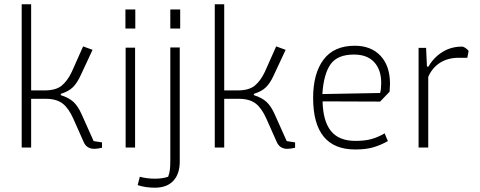

<svg xmlns="http://www.w3.org/2000/svg" viewBox="-20 -687 2235 894"><path d="M370 -25 322 -133Q300 -183 271.5 -205Q243 -227 192 -227H125V0H81V-667H125V-266H187Q240 -266 267 -288Q294 -310 314 -352L367 -471L411 -455L355 -335Q339 -300 319 -280.5Q299 -261 263 -250V-244Q301 -232 322 -212.5Q343 -193 360 -155L416 -30L455 -24V1Q433 6 419 6Q384 6 370 -25Z M564 -643H610V-554H564ZM565 -465H609V0H565Z M773 -643H819V-554H773ZM621 175 631 136Q664 145 702 145Q736 145 763 136Q769 120 771 103.5Q773 87 773 61V-466H817V65Q817 123 787 155Q757 187 701 187Q658 187 621 175Z M1269 -25 1221 -133Q1199 -183 1170.5 -205Q1142 -227 1091 -227H1024V0H980V-667H1024V-266H1086Q1139 -266 1166 -288Q1193 -310 1213 -352L1266 -471L1310 -455L1254 -335Q1238 -300 1218 -280.5Q1198 -261 1162 -250V-244Q1200 -232 1221 -212.5Q1242 -193 1259 -155L1315 -30L1354 -24V1Q1332 6 1318 6Q1283 6 1269 -25Z M1438 -231Q1438 -345 1486.5 -409.5Q1535 -474 1632 -474Q1708 -474 1752 -427Q1796 -380 1796 -296Q1796 -286 1794 -260L1750 -214L1482 -215Q1484 -123 1521 -77Q1558 -31 1635 -31Q1679 -31 1709.5 -39.5Q1740 -48 1771 -66L1786 -30Q1752 -11 1718 -1Q1684 9 1634 9Q1438 9 1438 -231ZM1750 -254Q1755 -272 1755 -301Q1755 -362 1722.5 -397.5Q1690 -433 1628 -433Q1551 -433 1519 -387.5Q1487 -342 1481 -249Z M1929 -464H1964L1968 -377H1975Q1999 -419 2039.5 -444.5Q2080 -470 2131 -470Q2138 -470 2147.5 -463.5Q2157 -457 2162 -450L2156 -418H2117Q2065 -418 2028.5 -394.5Q1992 -371 1974 -329V0H1929Z"/></svg>

Font: Athiti Light
Style: Regular
Weight: 300
Designer: CadsonDemak Team
Foundry: CadsonDemak
Version: Version 1.033